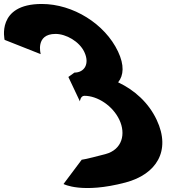

<svg xmlns="http://www.w3.org/2000/svg" viewBox="-239 -860 980 968"><path d="M-33.7 -587C-33.7 -587 -62.9 -689 41.1 -689C94.1 -689 161.1 -651 186.1 -598C214.5 -538 186.3 -494 136.3 -494L105.7 -472L163.8 -349C163.8 -349 166.6 -377 186.6 -377C252.6 -377 329.2 -327 362.8 -256C395.9 -186 378.5 -105.8 292 -82.9C184.7 -54.5 173.1 -54.9 173.1 -54.9L81.2 67.7C81.2 67.7 174.4 118.2 394.2 60C547.3 19.5 625.5 -98 550.8 -256C509.7 -343 438.9 -406 356.5 -445C384.9 -480 388.3 -532 356.2 -600C290 -740 128.7 -840 -28.3 -840C-259.3 -840 -215.7 -659 -215.7 -659Z"/></svg>

Font: Hussar
Style: BdOpOblFive
Weight: 700
Foundry: Cannot Into Space Fonts
Version: Version 2.00